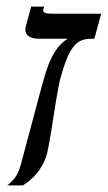

<svg xmlns="http://www.w3.org/2000/svg" viewBox="-20 -560 326 580"><path d="M122.1 -96.2Q116.7 -77.1 108.4 -62Q100.1 -46.9 90.3 -35.2Q80.6 -23.4 69.8 -14.9Q59.1 -6.3 49.3 0H2Q13.2 -8.3 24.4 -22.2Q35.6 -36.1 43.5 -64.9L98.1 -269.5Q107.4 -304.7 115.5 -332Q123.5 -359.4 133.1 -380.1Q142.6 -400.9 154.8 -416.3Q167 -431.6 184.1 -442.9H97.2Q79.6 -442.9 68.1 -449.5Q56.6 -456.1 56.6 -470.2Q56.6 -475.1 58.1 -481L74.2 -540H113.3L110.8 -531.7Q110.4 -530.8 110.4 -528.3Q110.4 -523.4 116.5 -521Q122.6 -518.6 141.1 -518.6H285.6L265.1 -442.9H254.4Q238.3 -442.9 225.6 -437.7Q212.9 -432.6 201.9 -418.9Q190.9 -405.3 181.2 -381.1Q171.4 -356.9 161.1 -318.4Q158.7 -308.6 155.5 -291.3Q152.3 -273.9 148.7 -252.2Q145 -230.5 141.6 -207Q138.2 -183.6 134.5 -162.1Q130.9 -140.6 127.7 -123Q124.5 -105.5 122.1 -96.2Z"/></svg>

Font: Arian AMU Serif
Style: Italic
Weight: 400
Italic angle: -15°
Designer: Ruben Hakobyan (Tarumian)
Foundry: Ruben Hakobyan (Tarumian)
Version: Version 1.002